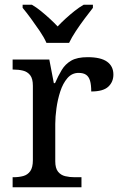

<svg xmlns="http://www.w3.org/2000/svg" viewBox="-20 -786 511 806"><path d="M33 0V-42H36Q59 -42 77.5 -47Q96 -52 107 -67.5Q118 -83 118 -114V-426Q118 -456 106.5 -470.5Q95 -485 76.5 -489.5Q58 -494 36 -494H33V-536H187L206 -437H211Q224 -467 239 -492Q254 -517 279 -531.5Q304 -546 348 -546Q403 -546 429.5 -527Q456 -508 456 -473Q456 -442 434.5 -422Q413 -402 363 -402Q363 -430 358 -447Q353 -464 341.5 -472Q330 -480 310 -480Q282 -480 263 -458Q244 -436 233 -402Q222 -368 217 -331.5Q212 -295 212 -266V-109Q212 -80 223.5 -65.5Q235 -51 253.5 -46.5Q272 -42 294 -42H322V0ZM175 -606Q165 -629 147 -655.5Q129 -682 110 -708Q91 -734 75 -753V-766H114Q133 -755 152 -739.5Q171 -724 189 -707.5Q207 -691 222 -675Q237 -691 255 -707.5Q273 -724 292.5 -739.5Q312 -755 331 -766H370V-753Q355 -734 335.5 -708Q316 -682 298.5 -655.5Q281 -629 270 -606Z"/></svg>

Font: Noto Serif Khmer
Style: Regular
Weight: 400
Designer: Danh Hong and the Monotype Design Team
Foundry: Monotype Imaging Inc.
Version: Version 2.003